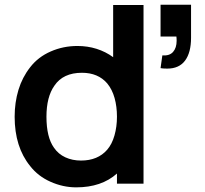

<svg xmlns="http://www.w3.org/2000/svg" viewBox="-20 -771 859 806"><path d="M582.5 -750V0H471V-42.5Q406 15.5 300 15.5Q244.5 15.5 192 -8Q140 -31 106.5 -74Q41.5 -154 41.5 -281Q41.5 -341 57.5 -393.8Q73.5 -446.5 106.5 -488.5Q140 -532 193 -555Q245.5 -578 305 -578Q347.5 -578 385.5 -566Q423.5 -554 455 -531V-750ZM471 -281Q471 -323.5 461 -359.5Q451 -395.5 430 -421Q391.5 -465.5 324 -465.5Q245 -465.5 208.5 -411.5Q175 -364.5 175 -281Q175 -195 206.5 -151Q225 -124 254.5 -110.5Q284 -97 320 -97Q390.5 -97 430 -142.5Q450 -165.5 460.5 -202.2Q471 -239 471 -281ZM682 -483Q662.5 -483 654 -485L661.5 -538.5Q691.5 -536 706.5 -553Q721.5 -570 721.5 -600Q721.5 -605.5 721.2 -609.8Q721 -614 720.5 -617.5H654V-751H782V-612.5Q782 -550.5 757 -516.8Q732 -483 682 -483Z"/></svg>

Font: Russisch Sans
Style: Bold
Weight: 700
Designer: Michael Sharanda (font) & Cristiano Sobral (main changes)
Foundry: Michael Sharanda
Version: Version 2.00;September 8, 2020;FontCreator 13.0.0.2681 64-bi